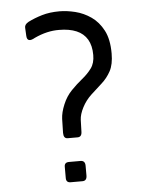

<svg xmlns="http://www.w3.org/2000/svg" viewBox="-50 -712 565 752"><g transform="rotate(-5 232.5 -335.5)"><path d="M184.5 -195.2Q184.8 -225 185.8 -250.1Q186.8 -275.2 199.7 -306.1Q212.5 -337 233.9 -359Q255.3 -381 277.2 -398.7Q299.2 -416.3 314.1 -436.6Q329 -456.8 329 -488.7Q329 -525.7 314.7 -550.1Q300.3 -574.5 272.3 -586.4Q244.3 -598.3 204.2 -598.3Q157 -599 107.2 -575.7Q75.8 -557.5 74.2 -586L72.5 -618.5Q71.7 -631.3 88 -640.3Q112.7 -652.8 142.9 -661.8Q173.2 -670.8 212 -670.8Q240.5 -670.8 273.7 -662.7Q306.8 -654.5 335.7 -634.4Q364.5 -614.3 382.8 -579.4Q401.2 -544.5 401.2 -488.5Q401.2 -445.5 387.1 -419.5Q373 -393.5 351.6 -374.5Q330.2 -355.5 308.2 -335Q286.3 -314.5 272.7 -288.1Q259 -261.7 258.1 -239.9Q257.2 -218.2 256.7 -194Q256.5 -172.8 239.8 -172.8H200.7Q184.5 -172.8 184.5 -195.2ZM179.7 -17.8V-62.7Q179.7 -79.7 197.8 -79.7H243Q261.3 -79.7 261.3 -59.3V-20.8Q261.3 0 243.7 0H197.3Q179.7 0 179.7 -17.8Z"/></g></svg>

Font: Vivano Light
Style: Regular
Weight: 300
Designer: Joe Prince, Josias Burgherr
Version: Version 2.064;September 19, 2022;FontCreator 14.0.0.2877 64-